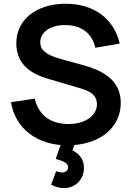

<svg xmlns="http://www.w3.org/2000/svg" viewBox="-20 -754 697 1016"><path d="M319.7 241.5Q347.8 241.5 371.8 227.9Q395.8 214.3 410 189.8Q424.3 165.2 424.3 134.7Q424.3 102.9 408.5 79.6Q392.7 56.2 363.5 41.8L383.3 -16.2L310.5 -15.3L275 86.8Q276 87.3 277 87.4Q277.9 87.4 278.9 87.8Q299.2 94.1 311.7 99.2Q324.2 104.3 332.2 112.2Q340.3 120.1 340.3 131.8Q340.3 142.5 331.8 150.7Q323.2 158.8 309.2 158.8Q297.4 158.8 277 152.2L250.5 223.3Q284.5 241.5 319.7 241.5ZM336.5 15Q399.8 15 451.6 -1.3Q503.5 -17.7 540.8 -47.3Q578.1 -76.9 598.5 -118.2Q619 -159.4 619 -209.7Q619 -283.1 571.4 -331.8Q523.8 -380.6 426 -407.5L298.2 -442.9Q270.4 -450.8 250.6 -459.5Q230.8 -468.3 218 -478.9Q205.1 -489.4 199 -502Q193 -514.6 193 -529.9Q193 -549.7 202.2 -566.4Q211.3 -583.1 228.4 -595.3Q245.5 -607.6 269.9 -614.5Q294.2 -621.3 324.7 -621.3Q356.7 -621.3 383.4 -613.4Q410.2 -605.4 430.6 -589.9Q451.1 -574.3 464.6 -552.1Q478.2 -529.8 484 -501.2L613.5 -523.3Q601.6 -573.8 576.2 -612.9Q550.8 -652.1 514.2 -679Q477.7 -705.8 430.2 -720Q382.7 -734.2 326.3 -734.2Q269.3 -734.2 221.5 -719.1Q173.7 -704.1 139.1 -676.8Q104.6 -649.4 85.5 -610.8Q66.3 -572.1 66.3 -525.2Q66.3 -455.9 106.5 -409.5Q146.7 -363.1 227 -339.3L412.8 -284.5Q453.8 -272.5 473.4 -252.5Q493 -232.6 493 -203Q493 -180.2 482 -160.9Q470.9 -141.6 451 -127.5Q431 -113.3 403.8 -105.6Q376.5 -97.8 344 -97.8Q307.7 -97.8 278 -106.3Q248.4 -114.8 225.6 -131.8Q202.8 -148.8 187.2 -174Q171.6 -199.2 163.7 -232L38.3 -213.2Q46.7 -160.7 71.8 -118.7Q96.8 -76.7 135.8 -46.8Q174.8 -17 225.7 -1Q276.6 15 336.5 15Z"/></svg>

Font: Vela Sans GX ExtLt
Style: Regular
Weight: 200
Designer: Principal design: Mikhail Sharanda - project Manrope.
Design modification: Ravid Balaliev
Foundry: Mikhail Sharanda
Version: Version 1.001